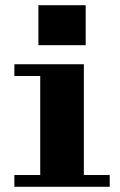

<svg xmlns="http://www.w3.org/2000/svg" viewBox="-20 -715 460 735"><path d="M301 -45H400V0H35V-45H134V-424H35V-469H301ZM308 -542H127V-695H308Z"/></svg>

Font: Geostar Fill
Style: Regular
Weight: 400
Designer: Joe Prince
Foundry: Joe Prince
Version: Version 1.002